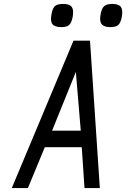

<svg xmlns="http://www.w3.org/2000/svg" viewBox="-20 -957 658 977"><path d="M292 -819Q259 -819 247 -834Q235 -849 242 -884Q247 -915 259.5 -926Q272 -937 301 -937Q334 -937 345 -922Q356 -907 350 -872Q344 -841 332 -830Q320 -819 292 -819ZM542 -819Q509 -819 497 -834.5Q485 -850 492 -884Q497 -914 510 -925.5Q523 -937 551 -937Q584 -937 595 -922Q606 -907 600 -872Q594 -841 582 -830Q570 -819 542 -819ZM40 0 354 -750H438L488 0H410L396 -208H208L122 0ZM245 -292H391L366 -591Z"/></svg>

Font: Hermit LightItalic
Style: Regular
Weight: 300
Italic angle: -10°
Designer: Pablo Caro
Version: Version 2.000;PS 002.000;hotconv 1.0.88;makeotf.lib2.5.64775